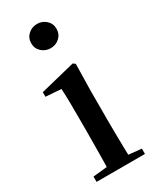

<svg xmlns="http://www.w3.org/2000/svg" viewBox="-201 -847 744 907"><g transform="rotate(-30 171.0 -393.5)"><path d="M41 0V-29L149 -40H198L305 -29V0ZM117 0Q118 -25 118.5 -66.5Q119 -108 119.5 -153Q120 -198 120 -232V-300Q120 -350 119.5 -388.5Q119 -427 117 -463L33 -469V-494L223 -541L235 -532L232 -385V-232Q232 -198 232.5 -153Q233 -108 234 -66.5Q235 -25 236 0ZM170 -655Q142 -655 121.5 -673.5Q101 -692 101 -721Q101 -750 121.5 -768.5Q142 -787 170 -787Q198 -787 218.5 -768.5Q239 -750 239 -721Q239 -692 218.5 -673.5Q198 -655 170 -655Z"/></g></svg>

Font: Noto Serif TC SemiBold
Style: Regular
Weight: 600
Version: Version 2.002-H1;hotconv 1.1.0;makeotfexe 2.6.0